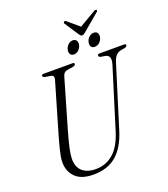

<svg xmlns="http://www.w3.org/2000/svg" viewBox="-171 -1090 1071 1222"><g transform="rotate(-20 364.0 -478.5)"><path d="M476.5 -199.5 602.5 -606Q620 -664.5 578 -672.5L549 -677Q535.5 -681 536 -689.5Q536 -700 550.5 -700H716.5Q727.5 -700 727.5 -691.5Q727.5 -681.5 711 -677L683.5 -672.5Q662.5 -667.5 649.5 -652.8Q636.5 -638 626.5 -605L500 -197.5Q468 -92 407.8 -40Q347.5 12 251.5 12Q167.5 12 127.8 -29.5Q88 -71 90 -134Q90.5 -162 102.8 -211.2Q115 -260.5 128.5 -306.5L226 -640Q233.5 -666.5 211.5 -671.5L170 -678Q157 -682 157 -690.5Q157.5 -700 170 -700H367Q378.5 -700 378.5 -691.5Q378.5 -681.5 363.5 -678L316.5 -670Q296.5 -666 288.5 -639L191.5 -305.5Q174.5 -245.5 165 -203.8Q155.5 -162 154.5 -132.5Q153 -75.5 185.2 -45.8Q217.5 -16 277 -16Q345.5 -16 396.2 -60Q447 -104 476.5 -199.5ZM395 -749.5Q377.5 -749.5 370.2 -762Q363 -774.5 367.5 -793Q372.5 -811.5 386.2 -824Q400 -836.5 417.5 -836.5Q435 -836.5 442.2 -824Q449.5 -811.5 445 -793Q440 -774.5 426.2 -762Q412.5 -749.5 395 -749.5ZM536.5 -749.5Q519 -749.5 511.5 -762Q504 -774.5 509 -793Q513.5 -811.5 527.8 -824Q542 -836.5 559 -836.5Q577 -836.5 584.2 -824Q591.5 -811.5 587 -793Q582 -774.5 568 -762Q554 -749.5 536.5 -749.5ZM511.5 -860Q503.5 -853.5 498 -849.5Q492.5 -845.5 486 -845.5Q479 -845.5 475 -849.2Q471 -853 466.5 -860L405 -953.5Q399.5 -962 407 -967Q413.5 -972 421.5 -964.5L497.5 -900L607.5 -964.5Q620.5 -972.5 625.5 -967Q631.5 -961 622 -953Z"/></g></svg>

Font: Fraunces 144pt S050 Light
Style: Italic
Weight: 300
Italic angle: -16°
Version: Version 1.000; ttfautohint (v1.8.3)